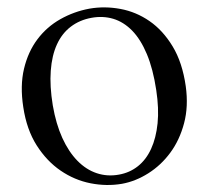

<svg xmlns="http://www.w3.org/2000/svg" viewBox="-20 -501 569 531"><path d="M493.7 -262.7Q501.5 -206.5 489 -159.9Q476.6 -113.3 450.9 -78.6Q425.3 -43.9 390.1 -21.7Q355 0.5 317.4 7.3Q274.9 14.6 230.5 5.9Q186 -2.9 147.7 -29.1Q109.4 -55.2 81.5 -98.9Q53.7 -142.6 44.4 -204.6Q35.2 -263.7 46.4 -310.8Q57.6 -357.9 83.5 -392.3Q109.4 -426.8 147 -448Q184.6 -469.2 227.5 -477.1Q269.5 -484.4 313 -476.3Q356.4 -468.3 393.6 -442.6Q430.7 -417 457.5 -372.6Q484.4 -328.1 493.7 -262.7ZM309.1 -18.1Q338.9 -23.4 361.6 -41.5Q384.3 -59.6 397.9 -89.4Q411.6 -119.1 415.8 -159.9Q419.9 -200.7 412.1 -252Q403.3 -310.5 386.2 -351.3Q369.1 -392.1 345.5 -416.3Q321.8 -440.4 293.2 -449Q264.6 -457.5 232.9 -451.7Q200.2 -445.8 175.8 -427.2Q151.4 -408.7 137.5 -378.2Q123.5 -347.7 120.4 -305.4Q117.2 -263.2 126 -209.5Q134.8 -158.2 152.3 -119.6Q169.9 -81.1 194.1 -56.4Q218.3 -31.7 247.6 -22Q276.9 -12.2 309.1 -18.1Z"/></svg>

Font: Varendra
Style: Regular
Weight: 400
Designer: Jacob Thomas
Foundry: Bangla Type Foundry
Version: Version 1.008